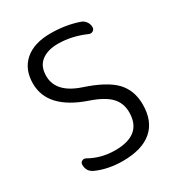

<svg xmlns="http://www.w3.org/2000/svg" viewBox="-178 -855 909 981"><g transform="rotate(-30 276.5 -365.0)"><path d="M267 -343Q60 -413 60 -562Q60 -646 114 -693Q168 -740 265 -740Q355 -740 432 -713Q448 -707 458 -692.5Q468 -678 468 -660Q468 -647 457 -640.5Q446 -634 434 -639Q353 -675 271 -675Q211 -675 174.5 -647Q138 -619 138 -562Q138 -464 269 -420Q393 -379 443 -326Q493 -273 493 -190Q493 -92 434 -41Q375 10 261 10Q175 10 106 -21Q71 -37 71 -77Q71 -90 82 -96Q93 -102 104 -96Q172 -57 255 -57Q413 -57 413 -190Q413 -244 379 -280Q345 -316 267 -343Z"/></g></svg>

Font: Rounded Mplus 1c
Style: Regular
Weight: 400
Version: Version 1.059.20150529